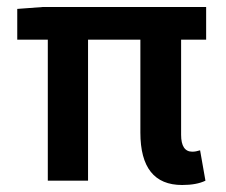

<svg xmlns="http://www.w3.org/2000/svg" viewBox="-20 -511 640 543"><path d="M115.2 0V-398.9H28.8V-485.8L101.1 -491.2H563V-398.9H492.2V-129.9Q492.2 -82 523.9 -82Q533.7 -82 545.9 -85.9L561 0Q536.1 12.2 495.1 12.2Q377 12.2 377 -136.2V-398.9H229V0Z"/></svg>

Font: SourceCodePro-Semibold
Style: Regular
Weight: 600
Monospace: yes
Designer: Paul D. Hunt
Foundry: Adobe Systems Incorporated
Version: Version 1.009;PS 1.000;hotconv 1.0.70;makeotf.lib2.5.5900